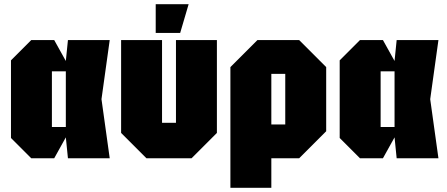

<svg xmlns="http://www.w3.org/2000/svg" viewBox="-20 -750 2120 910"><path d="M128 0 32 -96V-464L128 -560H237L292 -461L302 -560H500L461 -280L500 0H302L292 -99L237 0ZM226 -148H292V-412H226Z M1008 -560V-120L888 0H674L554 -120V-560H748V-168H814V-560ZM718 -594V-730H874L834 -594Z M1072 140V-432L1200 -560H1398L1526 -432V-128L1398 0H1266V140ZM1332 -400H1266V-160H1332Z M1686 0 1590 -96V-464L1686 -560H1795L1850 -461L1860 -560H2058L2019 -280L2058 0H1860L1850 -99L1795 0ZM1784 -148H1850V-412H1784Z"/></svg>

Font: Tektur Condensed ExtraBold
Style: Regular
Weight: 800
Width: 3
Designer: Adam Jagosz
Foundry: Adam Jagosz
Version: Version 1.005;gftools[0.9.30]